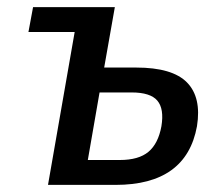

<svg xmlns="http://www.w3.org/2000/svg" viewBox="-20 -520 595 540"><path d="M115 0 190 -430H60L73 -500H303L273 -330H363Q465 -330 506 -288Q547 -246 534 -165Q504 0 305 0ZM227 -70H317Q370 -70 397.5 -93Q425 -116 434 -165Q442 -214 422.5 -237Q403 -260 350 -260H260Z"/></svg>

Font: Scada
Style: Italic
Weight: 400
Italic angle: -10°
Designer: Jovanny Lemonad
Foundry: Jovanny Lemonad
Version: Version 4.100;PS 004.100;hotconv 1.0.88;makeotf.lib2.5.64775